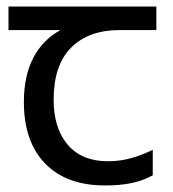

<svg xmlns="http://www.w3.org/2000/svg" viewBox="-20 -557 530 587"><path d="M301 10Q183 10 118 -57Q53 -124 53 -245Q53 -325 82 -380.5Q111 -436 165 -465H6V-537H458V-465H345Q251 -465 197.5 -411.5Q144 -358 144 -252Q144 -165 187 -114.5Q230 -64 310 -64Q347 -64 381 -73.5Q415 -83 447 -99V-21Q418 -5 383 2.5Q348 10 301 10Z"/></svg>

Font: utamil25
Style: Book
Weight: 400
Designer: Jelle Bosma - Monotype Design Team
Foundry: Monotype Imaging Inc.
Version: Version 2.003